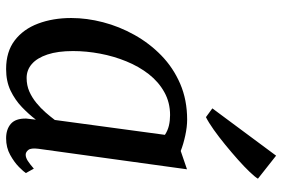

<svg xmlns="http://www.w3.org/2000/svg" viewBox="-164 -728 902 613"><g transform="rotate(90 286.5 -421.0)"><path d="M454.5 -93Q451.5 -69.5 458.2 -61Q465 -52.5 473.5 -52.5Q482.5 -52.5 492.8 -59Q503 -65.5 518 -78.5L532 -53Q528 -46.5 512.8 -31.2Q497.5 -16 474 -3Q450.5 10 421 10Q392.5 10 375 -5Q357.5 -20 358 -54L361.5 -85Q344 -62 321.2 -40.2Q298.5 -18.5 268.8 -4.2Q239 10 200 10Q144.5 10 108.5 -17.5Q72.5 -45 54.8 -92.2Q37 -139.5 37 -198Q37 -247.5 50.5 -299.5Q64 -351.5 90.8 -399.5Q117.5 -447.5 156.5 -485.5Q195.5 -523.5 247 -545.8Q298.5 -568 361.5 -568Q384.5 -568 412.2 -562Q440 -556 461.5 -547.5L520 -567.5ZM410 -497Q396.5 -506 380.5 -509.8Q364.5 -513.5 347 -513.5Q306.5 -513.5 273.8 -495.2Q241 -477 216.5 -445.8Q192 -414.5 175.5 -374.2Q159 -334 150.8 -290.2Q142.5 -246.5 142.5 -203.5Q142.5 -155 153.5 -122Q164.5 -89 183.8 -72.2Q203 -55.5 228.5 -55.5Q252 -55.5 271.8 -64.2Q291.5 -73 308.2 -86.8Q325 -100.5 338.5 -116Q352 -131.5 362.5 -145.5ZM325.5 -648.5 476.5 -852 550 -794Q544.5 -784.5 528.2 -767.5Q512 -750.5 489.2 -730.2Q466.5 -710 441.8 -689.8Q417 -669.5 393.8 -653Q370.5 -636.5 353.5 -628Z"/></g></svg>

Font: Merriweather Light 18pt
Style: Italic
Weight: 400
Italic angle: -7.8°
Version: Version 2.101